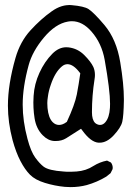

<svg xmlns="http://www.w3.org/2000/svg" viewBox="-20 -786 540 781"><path d="M194.3 -289.1Q177.2 -306.2 173.3 -346.7Q172.4 -355.5 172.4 -366.7Q172.4 -377.9 174.8 -392.6Q177.7 -416 186.5 -440.9Q203.6 -492.2 231.4 -515.6Q242.2 -524.9 254.4 -524.9Q278.3 -524.9 304.7 -490.2L306.6 -487.8Q300.3 -442.9 292.5 -401.9Q284.2 -359.9 252 -290.5L250 -289.1Q234.9 -277.8 220.2 -277.8Q205.6 -277.8 194.3 -289.1ZM291.5 -88.4Q277.8 -87.4 269.8 -87.4Q261.7 -87.4 257.8 -87.4Q253.9 -87.4 248.5 -87.6Q243.2 -87.9 237.8 -88.4Q178.7 -92.3 157.7 -107.9Q141.6 -120.1 123.5 -144.8Q105.5 -169.4 91.8 -221.2Q72.3 -293.5 72.3 -360.4Q72.3 -432.6 96.7 -521.5Q111.8 -577.1 158.2 -632.8Q205.6 -689.5 256.3 -698.2Q264.6 -699.7 272.5 -699.7Q315.4 -699.7 352.1 -657.7Q393.6 -610.4 405.8 -542.5Q427.7 -418.9 427.7 -363.8Q427.7 -355 427.2 -347.2Q424.8 -308.1 408.7 -289.1Q399.4 -277.8 386.7 -277.8Q381.3 -277.8 375.7 -280.3Q370.1 -282.7 366.7 -286.1Q354 -298.8 354 -329.6Q354 -397 364.7 -464.4Q366.2 -473.1 366.2 -481Q366.2 -498.5 359.9 -513.2Q349.6 -535.2 322.8 -562Q295.9 -588.9 258.8 -593.3Q253.9 -593.8 249.5 -593.8Q219.2 -593.8 192.9 -567.4Q161.1 -535.2 140.4 -489.7Q119.6 -444.3 116.7 -396Q115.7 -381.3 115.7 -369.6Q115.7 -357.9 116.2 -347.7Q117.2 -326.2 120.6 -305.2Q127.4 -262.2 153.8 -235.8Q175.3 -213.9 200.7 -212.4Q204.1 -212.4 207 -212.4Q231 -212.4 249 -223.6Q272 -238.3 309.6 -262.2L314.5 -255.9Q349.1 -208 380.4 -205.6Q382.8 -205.6 385.3 -205.6Q414.1 -205.6 441.4 -234.4Q471.7 -266.6 477.3 -290.5Q482.9 -314.5 483.9 -376Q483.9 -379.9 483.9 -383.3Q483.9 -443.4 469.2 -532.2Q454.1 -625.5 404.8 -684.1Q362.3 -734.4 340.3 -749Q322.3 -760.7 271 -765.1Q266.6 -765.6 261.7 -765.6Q256.8 -765.6 249 -764.6Q241.2 -763.7 231 -760.7Q210.4 -754.4 189.5 -739.3Q146 -708.5 104 -662.6Q62 -616.7 43 -550.3Q12.2 -442.9 12.2 -356Q12.2 -288.1 31.2 -215.8Q44.9 -166 63 -131.3Q81.5 -95.7 102.3 -75Q123 -54.2 162.8 -42Q202.6 -29.8 243.7 -25.9Q255.9 -24.9 267.1 -24.9Q301.8 -24.9 333 -33.2Q374.5 -44.9 412.1 -67.4L429.7 -81.5L438 -98.1Q438.5 -100.1 438.5 -104.2Q438.5 -108.4 436.8 -114.3Q435.1 -120.1 431.2 -125L415.5 -132.8Q385.7 -127 359.9 -110.8Q330.1 -91.3 291.5 -88.4Z"/></svg>

Font: NaikaiFont
Style: Light
Weight: 300
Version: Version 1.89